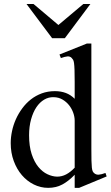

<svg xmlns="http://www.w3.org/2000/svg" viewBox="-20 -909 544 944"><path d="M369.1 14.6H347.2V-49.8Q317.4 -18.6 286.6 -2Q255.9 14.6 216.8 14.6Q179.7 14.6 146.2 -2Q112.8 -18.6 87.6 -47.9Q62.5 -77.1 47.6 -117.4Q32.7 -157.7 32.7 -205.1Q32.7 -233.9 39.1 -264.2Q45.4 -294.4 58.1 -322.8Q70.8 -351.1 89.4 -376.2Q107.9 -401.4 131.8 -420.2Q155.8 -439 185.5 -450Q215.3 -460.9 250 -460.9Q279.3 -460.9 303.5 -451.9Q327.6 -442.9 347.2 -423.3V-506.3Q347.2 -543.5 346.4 -564.9Q345.7 -586.4 344 -598.4Q342.3 -610.4 339.4 -615.2Q336.4 -620.1 332 -624.5Q323.7 -632.8 311.3 -631.6Q298.8 -630.4 279.3 -623.5L272.5 -641.1L406.7 -694.8H429.2V-177.2Q429.2 -141.1 429.7 -119.4Q430.2 -97.7 431.6 -85Q433.1 -72.3 436 -66.4Q439 -60.5 444.3 -56.6Q453.1 -49.3 466.1 -50.3Q479 -51.3 498.5 -58.6L504.4 -41.5ZM347.2 -315.9Q347.2 -334.5 340.1 -354.5Q333 -374.5 319.8 -391.4Q306.6 -408.2 287.6 -419.4Q268.6 -430.7 244.1 -431.2Q219.2 -432.1 197.3 -419.2Q175.3 -406.2 158.9 -381.8Q142.6 -357.4 132.8 -322.3Q123 -287.1 123 -244.1Q123 -189.9 135.7 -151.4Q148.4 -112.8 168.5 -88.4Q188.5 -64 212.9 -52.5Q237.3 -41 260.7 -40.5Q284.2 -40.5 305.2 -51.5Q326.2 -62.5 347.2 -84.5ZM298.8 -721.2H236.3L110.4 -889.2H145L267.1 -786.1L389.6 -889.2H424.3Z"/></svg>

Font: Doulos SIL Am
Style: Regular
Weight: 400
Designer: Walt Agee, Victor Gaultney, Peter Martin, Debbi Hosken, Becca Hirsbrunner
Foundry: SIL International
Version: Version 5.000